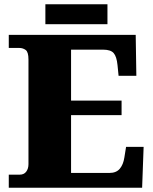

<svg xmlns="http://www.w3.org/2000/svg" viewBox="-20 -877 715 897"><path d="M21 0V-61H72Q92 -61 102.5 -75Q113 -89 113 -110V-599Q113 -634 100 -643.5Q87 -653 70 -653H21V-714H614L617 -523H534L529 -573Q525 -613 511 -629Q497 -645 462 -645H312V-407H548V-339H312V-69H491Q523 -69 539.5 -88.5Q556 -108 561 -141L569 -191H651L644 0ZM192 -764V-857H482V-764Z"/></svg>

Font: Noto Serif Hentaigana Black
Style: Regular
Weight: 900
Designer: Kazuhiro Yamada
Foundry: nipponia
Version: Version 1.000; ttfautohint (v1.8.4.7-5d5b)